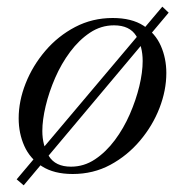

<svg xmlns="http://www.w3.org/2000/svg" viewBox="-20 -508 554 576"><path d="M198 14Q142 14 106 -9Q70 -32 53 -70Q36 -108 36 -153Q36 -205 57 -258Q78 -311 116 -355.5Q154 -400 205.5 -427Q257 -454 318 -454Q375 -454 410.5 -431Q446 -408 462.5 -370.5Q479 -333 479 -289Q479 -237 458.5 -184Q438 -131 400 -86Q362 -41 311 -13.5Q260 14 198 14ZM193 -8Q232 -8 265 -30Q298 -52 324.5 -87.5Q351 -123 369.5 -165.5Q388 -208 398 -249.5Q408 -291 408 -325Q408 -369 388.5 -400.5Q369 -432 322 -432Q283 -432 250 -410Q217 -388 190.5 -352.5Q164 -317 145.5 -274.5Q127 -232 117 -190Q107 -148 107 -115Q107 -72 126.5 -40Q146 -8 193 -8ZM51 48 30 30 467 -488 486 -470Z"/></svg>

Font: Baskervville
Style: Italic
Weight: 400
Italic angle: -18°
Designer: ANRT
Foundry: ANRT
Version: Version 1.100